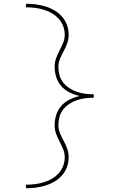

<svg xmlns="http://www.w3.org/2000/svg" viewBox="-20 -853 640 1026"><path d="M119 153V134Q143 134 166.5 131Q190 128 212.5 121.5Q235 115 256 103Q277 91 293 73.5Q309 56 317.5 33.5Q326 11 326 -13Q326 -35 317 -56.5Q308 -78 297.5 -98Q287 -118 279.5 -139.5Q272 -161 272 -184Q272 -212 280.5 -239Q289 -266 307.5 -287Q326 -308 351 -320.5Q376 -333 404 -340Q376 -347 351 -359.5Q326 -372 307.5 -393Q289 -414 280.5 -441Q272 -468 272 -496Q272 -519 279.5 -540.5Q287 -562 297.5 -582Q308 -602 317 -623.5Q326 -645 326 -667Q326 -691 317.5 -713.5Q309 -736 293 -753.5Q277 -771 256 -783Q235 -795 212.5 -801.5Q190 -808 166.5 -811Q143 -814 119 -814V-833Q146 -833 172 -829.5Q198 -826 223 -818.5Q248 -811 271 -797.5Q294 -784 311.5 -764Q329 -744 338 -719Q347 -694 347 -667Q347 -645 339.5 -623Q332 -601 321 -581Q310 -561 301 -540Q292 -519 292 -496Q292 -473 298 -451Q304 -429 318 -411.5Q332 -394 351.5 -381.5Q371 -369 392 -362Q413 -355 435.5 -352Q458 -349 481 -349V-348V-331Q458 -331 435.5 -328Q413 -325 392 -318Q371 -311 351.5 -298.5Q332 -286 318 -268.5Q304 -251 298 -229Q292 -207 292 -184Q292 -161 301 -140Q310 -119 321 -99Q332 -79 339.5 -57Q347 -35 347 -13Q347 14 338 39Q329 64 311.5 84Q294 104 271 117.5Q248 131 223 138.5Q198 146 172 149.5Q146 153 119 153Z"/></svg>

Font: Iosevka Curly Thin Extended
Style: Regular
Weight: 100
Width: 7
Monospace: yes
Designer: Belleve Invis
Foundry: Belleve Invis
Version: Version 11.1.0; ttfautohint (v1.8.3)